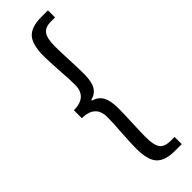

<svg xmlns="http://www.w3.org/2000/svg" viewBox="-319 -798 975 975"><g transform="rotate(-45 169.0 -310.5)"><path d="M303.7 169.9H254.9Q185.5 169.9 154.8 137.7Q124 105.5 124 21.5Q124 -19.5 128.9 -88.4Q133.8 -157.2 133.8 -194.3Q133.8 -281.2 38.1 -282.2V-338.9Q133.8 -339.8 133.8 -425.8Q133.8 -462.9 128.9 -531.7Q124 -600.6 124 -641.6Q124 -725.6 154.8 -758.3Q185.5 -791 254.9 -791H303.7V-740.2H275.4Q232.4 -740.2 215.8 -716.3Q199.2 -692.4 199.2 -636.7Q199.2 -603.5 202.1 -538.6Q205.1 -473.6 205.1 -433.6Q205.1 -378.9 189.5 -351.1Q173.8 -323.2 137.7 -313.5V-308.6Q173.8 -298.8 189.5 -269.5Q205.1 -240.2 205.1 -186.5Q205.1 -147.5 202.1 -82.5Q199.2 -17.6 199.2 15.6Q199.2 71.3 215.3 94.7Q231.4 118.2 275.4 118.2H303.7Z"/></g></svg>

Font: Nasu
Style: Regular
Weight: 400
Designer: Ryoko NISHIZUKA (kana &amp; ideographs); Paul D. Hunt (Latin, Greek &amp; Cyrillic); Wenlong ZHANG (bopomofo); Sandoll C
Version: Version 2014.1215